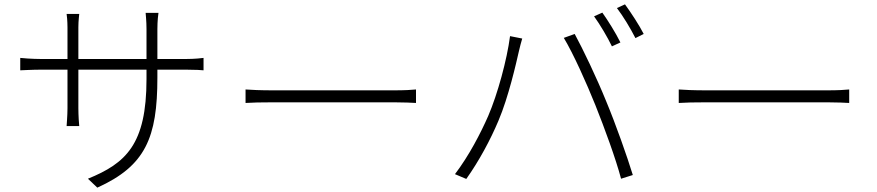

<svg xmlns="http://www.w3.org/2000/svg" viewBox="-20 -826 4030 882"><path d="M703 -555V-692C703 -730 707 -763 708 -767H649C649 -763 653 -730 653 -692V-555H340V-701C340 -732 344 -758 344 -762H286C287 -758 290 -729 290 -700V-555H168C130 -555 77 -559 73 -560V-503C78 -503 129 -506 168 -506H290V-329C290 -295 286 -251 286 -247H344C343 -251 340 -297 340 -329V-506H653V-463C653 -162 558 -76 384 -5L427 36C648 -64 703 -193 703 -470V-506H835C874 -506 911 -504 915 -503V-560C910 -559 874 -555 835 -555Z M1108 -353C1135 -355 1180 -356 1235 -356H1790C1836 -356 1873 -354 1891 -353V-415C1871 -413 1841 -411 1789 -411H1235C1176 -411 1134 -413 1108 -415Z M2747 -768 2709 -751C2736 -714 2772 -653 2791 -613L2830 -631C2809 -674 2772 -733 2747 -768ZM2851 -806 2814 -789C2843 -751 2876 -696 2899 -651L2937 -670C2918 -708 2878 -769 2851 -806ZM2223 -294C2188 -214 2134 -110 2070 -26L2122 -4C2181 -87 2233 -184 2270 -272C2316 -380 2351 -535 2364 -592C2369 -612 2373 -630 2379 -649L2323 -660C2309 -552 2266 -394 2223 -294ZM2715 -343C2757 -238 2809 -96 2833 -5L2887 -22C2861 -107 2808 -257 2765 -360C2720 -471 2658 -600 2620 -670L2570 -652C2614 -579 2674 -445 2715 -343Z M3098 -353C3125 -355 3170 -356 3225 -356H3780C3826 -356 3863 -354 3881 -353V-415C3861 -413 3831 -411 3779 -411H3225C3166 -411 3124 -413 3098 -415Z"/></svg>

Font: Noto Sans JP Light
Style: Regular
Weight: 300
Designer: Ryoko NISHIZUKA (kana & ideographs); Paul D. Hunt (Latin, Greek & Cyrillic); Wenlong ZHANG (bopomofo); Sandoll Communica
Foundry: Adobe Systems Incorporated
Version: Version 1.004;PS 1.004;hotconv 1.0.82;makeotf.lib2.5.63406